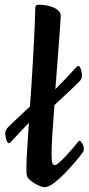

<svg xmlns="http://www.w3.org/2000/svg" viewBox="-20 -776 373 809"><path d="M167 13Q162.1 13 150.9 8.9Q139.7 4.8 127.2 -2.4Q114.7 -9.6 105.3 -18.1Q95.9 -26.5 93.6 -35.1Q91.9 -40.1 91.6 -50.3Q91.3 -60.5 91.3 -78.1Q92 -106.3 94.9 -152.7Q97.8 -199.2 101.8 -258.9Q55.6 -210.6 38.4 -191.5Q21.2 -172.3 18.5 -172.3Q11.3 -172.3 6.6 -187.5Q2 -202.6 2 -212.9Q2 -220.2 4.5 -225.9Q7 -231.6 11 -236.6Q16.3 -243 44.1 -269.1Q71.9 -295.2 106.2 -327.4Q109.2 -365.6 112 -410Q114.8 -454.4 117.6 -500.2Q120.4 -546.1 122.5 -590.4Q124.7 -634.7 126.4 -673.6Q128 -712.5 128.7 -742.1Q128.7 -749.2 131.9 -752.6Q135.1 -756 145.1 -756Q165.4 -756 186.1 -750.8Q206.8 -745.7 221.3 -735.4Q235.8 -725 235.8 -709.2Q235.8 -701.7 233.8 -671.4Q231.8 -641.1 228.3 -596Q224.7 -551 221.1 -500Q217.4 -449.1 213.3 -400.3Q238.9 -425.9 259.9 -448.2Q280.8 -470.6 293.8 -484.8Q306.7 -498.9 308.7 -498.9Q316 -498.9 320.6 -484.2Q325.3 -469.4 325.3 -458.4Q325.3 -451.1 323.1 -445.4Q321 -439.7 316.3 -434.7Q312.6 -430 295.2 -413.6Q277.8 -397.3 254.9 -375.7Q232.1 -354.2 209.4 -333.2Q204 -266.1 200.6 -210.5Q197.3 -155 197.3 -131.3Q197.3 -97.5 200.5 -88.9Q203.7 -80.2 211.7 -80.2Q217.5 -80.2 230.3 -91.8Q243.1 -103.4 258.5 -119.6Q273.8 -135.9 287 -151.7Q300.1 -167.6 306.6 -175.4Q309.5 -178.7 311.1 -180.7Q312.8 -182.7 315.1 -182.7Q319.6 -182.7 326.5 -171.6Q333.4 -160.6 333.4 -149.3Q333.4 -139.9 328 -132.9Q317.2 -118.1 296.8 -93.9Q276.5 -69.8 252.5 -45.2Q228.6 -20.5 206 -3.8Q183.3 13 167 13Z"/></svg>

Font: Briem Hand Thin
Style: Regular
Weight: 100
Designer: Gunnlaugur SE Briem, Eben Sorkin
Foundry: Sorkin Type Co.
Version: Version 1.003